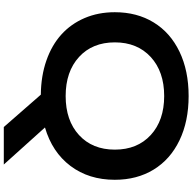

<svg xmlns="http://www.w3.org/2000/svg" viewBox="-21 -786 1022 1020"><g transform="rotate(90 490.0 -276.0)"><path d="M774.9 -375Q774.9 -494.6 697.3 -565.9Q619.6 -637.2 490.2 -637.2Q360.4 -637.2 282.7 -565.7Q205.1 -494.1 205.1 -375Q205.1 -255.9 282.7 -184.8Q360.4 -113.8 490.2 -113.8Q620.1 -113.8 697.5 -184.8Q774.9 -255.9 774.9 -375ZM44.9 -375Q44.9 -492.7 99.1 -581.3Q153.3 -669.9 254.4 -718.5Q355.5 -767.1 490.2 -767.1Q624.5 -767.1 725.6 -718.5Q826.7 -669.9 880.9 -581.3Q935.1 -492.7 935.1 -375Q935.1 -236.8 861.6 -139.4Q788.1 -42 657.2 -3.9L854 214.8H654.8L482.9 18.1Q383.3 17.1 301.5 -11.5Q219.7 -40 163.3 -91.1Q106.9 -142.1 75.9 -214.6Q44.9 -287.1 44.9 -375Z"/></g></svg>

Font: Mattone
Style: Regular
Weight: 400
Width: 6
Designer: Nunzio Mazzaferro
Foundry: Collletttivo
Version: Version 2.000;Glyphs 3.2 (3217)